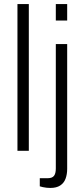

<svg xmlns="http://www.w3.org/2000/svg" viewBox="-20 -743 414 946"><path d="M66 0V-723H122V0ZM255 -642V-723H311V-642ZM228 183Q219 183 209.5 182Q200 181 191 179Q182 177 176 175V135H215Q237 135 246 123.5Q255 112 255 87V-526H311V89Q311 116 303 137.5Q295 159 276.5 171Q258 183 228 183Z"/></svg>

Font: Archivo SemiCondensed ExtraLight
Style: Regular
Weight: 250
Width: 4
Designer: Hector Gatti
Foundry: Omnibus-Type
Version: Version 2.001